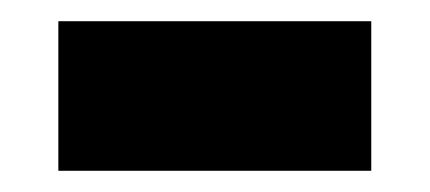

<svg xmlns="http://www.w3.org/2000/svg" viewBox="-20 -360 405 181"><path d="M35 -199V-340H330V-199Z"/></svg>

Font: Mona Sans Condensed ExtraBold
Style: Regular
Weight: 800
Width: 3
Designer: Deni Anggara
Foundry: GitHub
Version: Version 1.001;gftools[0.9.33]